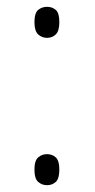

<svg xmlns="http://www.w3.org/2000/svg" viewBox="-20 -538 278 563"><path d="M118 -427Q103 -427 92 -437Q81 -447 81 -473Q81 -500 92 -509Q103 -518 118 -518Q133 -518 143.5 -509Q154 -500 154 -473Q154 -447 143.5 -437Q133 -427 118 -427ZM118 5Q103 5 92 -4.5Q81 -14 81 -41Q81 -67 92 -76.5Q103 -86 118 -86Q133 -86 143.5 -76.5Q154 -67 154 -41Q154 -14 143.5 -4.5Q133 5 118 5Z"/></svg>

Font: Noto Rashi Hebrew ExtraLight
Style: Regular
Weight: 250
Version: Version 1.006